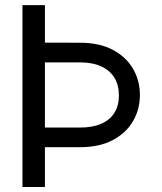

<svg xmlns="http://www.w3.org/2000/svg" viewBox="-20 -748 647 768"><path d="M69.8 -727.5H159.7V0H69.8ZM112.3 -577.6 299.8 -577.1Q377.4 -577.1 430.9 -548.8Q484.4 -520.5 512 -473.1Q539.6 -425.8 539.6 -368.2Q539.6 -310.5 512 -263.2Q484.4 -215.8 430.9 -187.5Q377.4 -159.2 299.8 -159.2H112.3V-237.8H299.8Q350.1 -237.8 385 -252.9Q419.9 -268.1 437.7 -296.9Q455.6 -325.7 455.6 -366.2Q455.6 -407.7 437.7 -437Q419.9 -466.3 385 -482.4Q350.1 -498.5 299.8 -498.5H112.3Z"/></svg>

Font: Inter 28pt
Style: Regular
Weight: 400
Designer: Rasmus Andersson
Foundry: rsms
Version: Version 4.001;git-66647c0bb